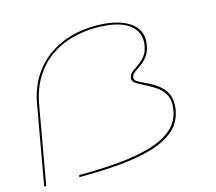

<svg xmlns="http://www.w3.org/2000/svg" viewBox="-105 -878 1133 1009"><g transform="rotate(-15 461.0 -373.5)"><path d="M15.5 0 91 -426.5Q106 -511.5 144.5 -572.2Q183 -633 237.8 -671.8Q292.5 -710.5 357.8 -728.8Q423 -747 492 -747Q611.5 -747 675.8 -704.5Q740 -662 730 -587.5Q725 -547 707.2 -523Q689.5 -499 668.5 -484.5Q647.5 -470 632 -458.5Q616.5 -447 615.5 -431Q614.5 -418.5 629.8 -409.2Q645 -400 667.5 -389.5Q688.5 -379.5 711.8 -366.2Q735 -353 754.2 -333.5Q773.5 -314 783.5 -285.8Q793.5 -257.5 788 -217Q778.5 -150.5 732.5 -107.8Q686.5 -65 609.5 -41.8Q532.5 -18.5 430.2 -9.2Q328 0 206.5 0L208.5 -11Q328 -11 428 -20.2Q528 -29.5 603 -52.2Q678 -75 722.5 -115Q767 -155 776 -216.5Q783 -266.5 765.5 -297.5Q748 -328.5 718.5 -347.2Q689 -366 661.5 -379.5Q636.5 -392 619 -403.2Q601.5 -414.5 603 -431Q604.5 -450.5 620.5 -463.2Q636.5 -476 657.2 -490Q678 -504 695.5 -526.2Q713 -548.5 718 -587.5Q726.5 -653.5 670.5 -694.8Q614.5 -736 493.5 -736Q427 -736 363.5 -719Q300 -702 246 -664.8Q192 -627.5 154 -566.8Q116 -506 100.5 -418.5L26.5 0Z"/></g></svg>

Font: Anybody UltraExpanded Thin
Style: Italic
Weight: 100
Width: 9
Italic angle: -10°
Designer: Tyler Finck
Foundry: Etcetera Type Company
Version: Version 1.010; ttfautohint (v1.8.3) -l 8 -r 50 -G 200 -x 14 